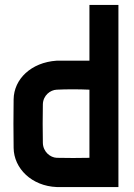

<svg xmlns="http://www.w3.org/2000/svg" viewBox="-20 -750 540 775"><path d="M341 -730V-505H208C106 -498 36 -431 35 -349C34 -274 34 -228 35 -153C36 -70 108 1 209 5H458V-730ZM153 -173C152 -235 152 -267 153 -329C154 -365 183 -387 209 -388C245 -390 300 -390 341 -388V-113C297 -112 253 -112 209 -113C183 -114 154 -137 153 -173Z"/></svg>

Font: Fervojo
Style: Bold
Weight: 700
Designer: kohakuno
Version: ver.1.0